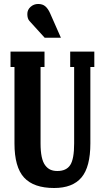

<svg xmlns="http://www.w3.org/2000/svg" viewBox="-20 -941 527 971"><path d="M288.1 -750H206.1L128.9 -835Q118.2 -846.7 118.2 -870.1Q118.2 -891.6 134.5 -906.2Q150.9 -920.9 172.9 -920.9Q195.3 -920.9 209 -909.2Q222.7 -897.5 232.9 -875ZM253.9 9.8Q150.4 9.8 101.8 -43Q53.2 -95.7 53.2 -215.8V-602.1H33.2V-680.2H205.1V-602.1H185.1V-215.8Q185.1 -175.8 190.9 -148.2Q196.8 -120.6 208.5 -105Q220.2 -89.4 235.1 -82.8Q250 -76.2 270 -76.2Q315.4 -76.2 335.2 -106.4Q355 -136.7 355 -215.8V-602.1H335V-680.2H457V-602.1H437V-215.8Q437 -96.7 392.1 -43.5Q347.2 9.8 253.9 9.8Z"/></svg>

Font: Margherita Black
Style: Regular
Weight: 900
Designer: James Puckett
Foundry: Dunwich Type Founders
Version: Version 1.008;hotconv 1.0.109;makeotfexe 2.5.65596